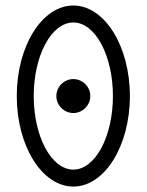

<svg xmlns="http://www.w3.org/2000/svg" viewBox="-20 -687 540 707"><path d="M104.2 -333.3C104.2 -482.5 169.2 -604.2 250 -604.2C330.8 -604.2 395.8 -482.5 395.8 -333.3C395.8 -184.2 330.8 -62.5 250 -62.5C169.2 -62.5 104.2 -184.2 104.2 -333.3ZM41.7 -333.3C41.7 -149.2 135 0 250 0C365 0 458.3 -149.2 458.3 -333.3C458.3 -517.5 365 -666.7 250 -666.7C135 -666.7 41.7 -517.5 41.7 -333.3ZM187.5 -333.3C187.5 -299.2 215.8 -270.8 250 -270.8C284.2 -270.8 312.5 -299.2 312.5 -333.3C312.5 -367.5 284.2 -395.8 250 -395.8C215.8 -395.8 187.5 -367.5 187.5 -333.3Z"/></svg>

Font: Amy Mono
Style: Regular
Weight: 400
Monospace: yes
Version: Version 001.000